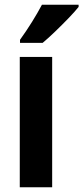

<svg xmlns="http://www.w3.org/2000/svg" viewBox="-20 -786 350 806"><path d="M199 0H63V-547H199ZM310 -757Q295 -738 268.5 -710.5Q242 -683 212.5 -654.5Q183 -626 159 -606H64V-619Q90 -655 114 -693.5Q138 -732 156 -766H310Z"/></svg>

Font: Noto Sans Condensed
Style: Bold
Weight: 700
Width: 3
Designer: Monotype Design Team
Foundry: Monotype Imaging Inc.
Version: Version 2.013; ttfautohint (v1.8.4.7-5d5b)